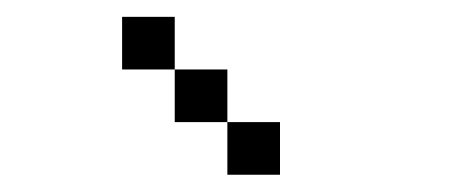

<svg xmlns="http://www.w3.org/2000/svg" viewBox="-20 -895 540 228"><path d="M312.5 -687.5V-750H250V-687.5ZM250 -750V-812.5H187.5V-750ZM187.5 -812.5V-875H125V-812.5Z"/></svg>

Font: Unifont
Style: Regular
Weight: 500
Version: Version 15.1.04